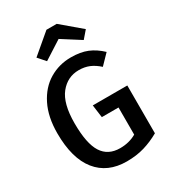

<svg xmlns="http://www.w3.org/2000/svg" viewBox="-221 -1038 1042 1165"><g transform="rotate(-30 300.0 -455.0)"><path d="M37 -346Q37 -460 77.5 -541Q118 -622 186.5 -663Q255 -704 338 -704Q405 -704 452.5 -684.5Q500 -665 543 -624L478 -557Q446 -586 413.5 -599.5Q381 -613 341 -613Q261 -613 209.5 -548.5Q158 -484 158 -346Q158 -204 198.5 -140.5Q239 -77 323 -77Q387 -77 437 -106V-296H320L308 -385H550V-50Q497 -20 441.5 -3.5Q386 13 318 13Q184 13 110.5 -78.5Q37 -170 37 -346ZM503 -807 459 -756 330 -838 202 -756 157 -807 294 -923H366Z"/></g></svg>

Font: Fira Mono Medium
Style: Regular
Weight: 500
Designer: Carrois Corporate & Edenspiekermann AG
Foundry: Carrois Corporate GbR & Edenspiekermann AG
Version: Version 3.206